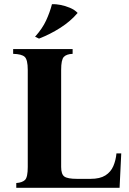

<svg xmlns="http://www.w3.org/2000/svg" viewBox="-20 -900 617 920"><path d="M58 0V-23Q87 -25 100 -38Q113 -51 113 -100V-565Q113 -614 98.5 -627.5Q84 -641 43 -642V-665H328V-642Q299 -641 286 -627.5Q273 -614 273 -565V-100Q273 -65 288.5 -54Q304 -43 349 -43H414Q459 -43 485 -59.5Q511 -76 523 -104Q535 -132 538 -165H561L553 0ZM229 -880Q246 -881 269.5 -876.5Q293 -872 315.5 -862.5Q338 -853 352 -838Q318 -798 269.5 -767Q221 -736 167 -715L148 -724Q183 -763 201 -802Q219 -841 229 -880Z"/></svg>

Font: Bona Nova
Style: Bold
Weight: 700
Designer: Mateusz Machalski
Foundry: Capitalics
Version: Version 4.001; ttfautohint (v1.8.3)